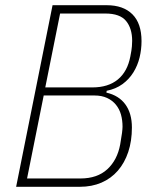

<svg xmlns="http://www.w3.org/2000/svg" viewBox="-20 -718 594 738"><path d="M182 -698H390Q454 -698 489 -663Q524 -628 524 -560Q524 -528 516.5 -497Q509 -466 492.5 -439.5Q476 -413 450.5 -394.5Q425 -376 390 -369L389 -362Q437 -351 462 -316.5Q487 -282 487 -228Q487 -176 473 -134Q459 -92 433 -62Q407 -32 370 -16Q333 0 287 0H42ZM289 -32Q354 -32 392.5 -67.5Q431 -103 442 -163Q447 -191 449 -207Q451 -223 451 -231Q451 -256 445 -277.5Q439 -299 425.5 -315.5Q412 -332 391.5 -341.5Q371 -351 343 -351H148L84 -32ZM335 -382Q396 -382 433 -412.5Q470 -443 481 -501Q486 -526 487 -539.5Q488 -553 488 -561Q488 -609 464.5 -637.5Q441 -666 385 -666H211L154 -382Z"/></svg>

Font: IBM Plex Sans Cond ExtLt
Style: Italic
Weight: 200
Width: 3
Italic angle: -11°
Designer: Mike Abbink, Paul van der Laan, Pieter van Rosmalen
Foundry: Bold Monday
Version: Version 1.3